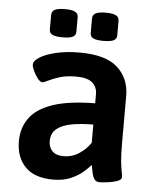

<svg xmlns="http://www.w3.org/2000/svg" viewBox="-52 -749 648 800"><g transform="rotate(5 272.5 -349.0)"><path d="M358 -587Q329 -587 316 -593.5Q303 -600 303 -615V-676Q303 -691 316 -698Q329 -705 358 -705Q388 -705 401 -698Q414 -691 414 -676V-615Q414 -600 401 -593.5Q388 -587 358 -587ZM188 -587Q158 -587 145 -593.5Q132 -600 132 -615V-676Q132 -691 145 -698Q158 -705 188 -705Q217 -705 230 -698Q243 -691 243 -676V-615Q243 -600 230 -593.5Q217 -587 188 -587ZM200 7Q122 7 83 -33Q44 -73 44 -140Q44 -196 74 -237.5Q104 -279 170.5 -301.5Q237 -324 347 -325V-363Q347 -393 326.5 -411Q306 -429 258 -429Q218 -429 189.5 -420Q161 -411 143.5 -402Q126 -393 120 -393Q111 -393 100 -407Q89 -421 81.5 -437.5Q74 -454 74 -463Q74 -479 99 -494.5Q124 -510 167 -520Q210 -530 264 -530Q374 -530 423.5 -485Q473 -440 473 -367V-166Q473 -118 476 -91Q479 -64 482 -50Q485 -36 485 -28Q485 -17 466.5 -10.5Q448 -4 425.5 -1.5Q403 1 393 1Q378 1 371 -10.5Q364 -22 361 -38.5Q358 -55 355 -68Q346 -57 326 -39Q306 -21 274.5 -7Q243 7 200 7ZM234 -94Q271 -94 300 -113.5Q329 -133 347 -160V-236Q298 -236 258 -229Q218 -222 195 -203.5Q172 -185 172 -152Q172 -126 187.5 -110Q203 -94 234 -94Z"/></g></svg>

Font: Asap SemiBold
Style: Regular
Weight: 600
Designer: Pablo Cosgaya
Foundry: Omnibus-Type
Version: Version 3.001; ttfautohint (v1.8.3)